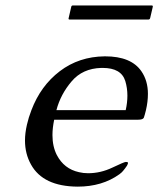

<svg xmlns="http://www.w3.org/2000/svg" viewBox="-20 -678 588 713"><path d="M250.5 -657.7H543.5Q548.3 -657.7 547.4 -652.8L537.6 -610.8Q536.1 -605.5 531.2 -605.5H238.3Q233.4 -605.5 234.9 -610.8L244.6 -652.8Q245.6 -657.7 250.5 -657.7ZM446.8 -269Q453.1 -296.9 453.1 -322.8Q453.1 -351.1 445.3 -377Q430.2 -425.8 361.3 -425.8H356Q286.6 -423.8 246.1 -376Q205.1 -328.1 189.5 -269ZM370.6 -468.8Q466.8 -468.8 504.9 -413.6Q529.3 -378.4 529.3 -329.6Q529.3 -300.3 522 -269Q517.1 -249 514.2 -241.2Q511.2 -233.4 492.2 -233.4H181.2Q174.8 -202.6 174.8 -176.3Q174.8 -134.3 190.9 -102.5Q217.8 -50.8 273.4 -38.6Q289.6 -34.7 307.1 -34.7Q353.5 -34.7 397.5 -55.7Q441.4 -76.7 447.3 -76.7Q453.1 -76.2 454.6 -75.2Q456.1 -74.2 454.6 -69.3Q453.6 -64.5 444.8 -53.2Q436 -41.5 431.6 -37.6Q426.8 -33.7 423.3 -30.8Q359.4 15.1 268.1 15.1Q140.1 14.2 95.2 -66.9Q72.8 -106.9 72.8 -156.2Q72.8 -184.1 80.1 -215.3Q85.9 -241.2 96.7 -269Q130.9 -359.4 202.1 -413.6Q273.4 -467.8 368.7 -468.8Z"/></svg>

Font: Caudex
Style: Italic
Weight: 400
Italic angle: -13°
Version: Version 1.04